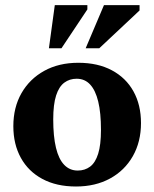

<svg xmlns="http://www.w3.org/2000/svg" viewBox="-20 -700 590 734"><path d="M277 -48Q304.5 -48 324.5 -63Q344.5 -78 355.2 -112Q366 -146 366 -203.5Q366 -268.5 355.5 -311.8Q345 -355 324.5 -377Q304 -399 273 -399Q246 -399 225.8 -384Q205.5 -369 194.5 -335Q183.5 -301 183.5 -243.5Q183.5 -178.5 194 -135Q204.5 -91.5 225.5 -69.8Q246.5 -48 277 -48ZM270.5 13Q196 13 142.2 -15.8Q88.5 -44.5 59.8 -96.5Q31 -148.5 31 -217.5Q31 -289.5 62.2 -344Q93.5 -398.5 149.2 -429.2Q205 -460 279.5 -460Q354 -460 407.8 -431.2Q461.5 -402.5 490.2 -350.8Q519 -299 519 -229.5Q519 -158 487.8 -103Q456.5 -48 400.5 -17.5Q344.5 13 270.5 13ZM307.5 -515.5 377.5 -680.5H513.5V-660L359.5 -515.5ZM167 -515.5 189.5 -680.5H314V-664L215 -515.5Z"/></svg>

Font: Newsreader 16pt 16pt
Style: Bold
Weight: 700
Version: Version 1.003